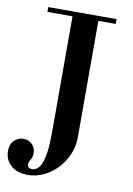

<svg xmlns="http://www.w3.org/2000/svg" viewBox="-123 -813 678 980"><g transform="rotate(10 215.5 -323.0)"><path d="M46 -754H400V-729H310V-125Q310 -78 291.5 -35.5Q273 7 242.5 39Q212 71 172.5 89.5Q133 108 91 108Q35 108 3 78.5Q-29 49 -29 5Q-29 -32 -8 -51Q13 -70 39 -70Q66 -70 84 -51.5Q102 -33 102 -7Q102 14 93 27.5Q84 41 84 55Q84 66 91 70.5Q98 75 108 75Q121 75 133.5 66Q146 57 155.5 34.5Q165 12 170.5 -27Q176 -66 176 -125V-729H46Z"/></g></svg>

Font: Libre Bodoni
Style: Regular
Weight: 400
Designer: Pablo Impallari, Rodrigo Fuenzalida
Foundry: Pablo Impallari, Rodrigo Fuenzalida
Version: Version 1.001; ttfautohint (v1.5.65-e2d9)